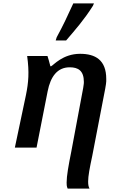

<svg xmlns="http://www.w3.org/2000/svg" viewBox="-20 -864 709 1124"><path d="M306 -627H367C421 -690 473 -749 524 -830L530 -844H409C372 -763 350 -716 312 -646ZM376 240H504C498 229 496 217 496 198C496 167 505 119 520 49L596 -345C604 -388 602 -396 602 -402C602 -513 538 -549 449 -549C347 -549 293 -482 279 -476H275C269 -501 262 -523 258 -536H139C152 -441 147 -382 132 -308L67 0H194L259 -330C276 -416 316 -470 388 -470C437 -470 471 -451 471 -384C471 -381 471 -371 467 -349L397 25C381 105 370 166 370 205C370 215 370 227 376 240Z"/></svg>

Font: Noto Serif Semi
Style: Italic
Weight: 600
Italic angle: -12°
Designer: Monotype Design Team
Foundry: Monotype Imaging Inc.
Version: Version 1.901